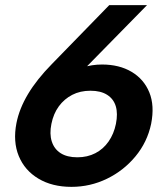

<svg xmlns="http://www.w3.org/2000/svg" viewBox="-20 -720 651 747"><path d="M258 7Q183 7 129.5 -25Q76 -57 53 -113Q30 -169 44 -241Q55 -297 89 -354Q123 -411 182 -471L405 -700H552L292 -435L134 -297Q167 -376 232.5 -422.5Q298 -469 377 -469Q444 -469 492 -440.5Q540 -412 561 -360.5Q582 -309 568 -238Q553 -167 507 -111.5Q461 -56 396 -24.5Q331 7 258 7ZM180 -238Q172 -199 181.5 -169.5Q191 -140 216 -124Q241 -108 281 -108Q320 -108 351 -124Q382 -140 402.5 -169.5Q423 -199 431 -238Q439 -278 430.5 -306.5Q422 -335 397 -351Q372 -367 332 -367Q292 -367 261 -351Q230 -335 209 -306.5Q188 -278 180 -238Z"/></svg>

Font: Albert Sans
Style: Bold Italic
Weight: 700
Italic angle: -11.25°
Designer: Andreas Rasmussen
Foundry: a.Foundry
Version: Version 1.025